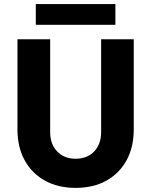

<svg xmlns="http://www.w3.org/2000/svg" viewBox="-20 -912 740 940"><path d="M350.1 7.8Q263.7 7.8 199.7 -27.8Q135.7 -63.5 100.6 -127.7Q65.4 -191.9 65.4 -278.8V-719.7H225.6V-265.6Q225.6 -205.1 260.5 -169.9Q295.4 -134.8 350.1 -134.8Q407.2 -134.8 441.2 -170.7Q475.1 -206.5 475.1 -265.6V-719.7H634.8V-278.8Q634.8 -191.9 599.9 -127.7Q564.9 -63.5 501.2 -27.8Q437.5 7.8 350.1 7.8ZM155.3 -790.5V-892.1H544.9V-790.5Z"/></svg>

Font: Reddit Sans ExtraBold
Style: Regular
Weight: 800
Designer: Stephen Hutchings
Foundry: Reddit
Version: Version 1.014; ttfautohint (v1.8.4.7-5d5b)